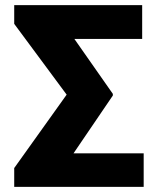

<svg xmlns="http://www.w3.org/2000/svg" viewBox="-20 -731 603 751"><path d="M421.4 -357.4 267.6 -131.3H542V0H35.6V-73.7L240.7 -360.8L35.6 -637.7V-710.9H536.1V-578.6H271L421.4 -363.8Z"/></svg>

Font: Sadagaat-English
Style: Regular
Weight: 900
Designer: Ahmed alsheikh
Foundry: Ahmed alsheikh Design
Version: Version 2.137;January 17, 2018;FontCreator 11.0.0.2408 64-bi